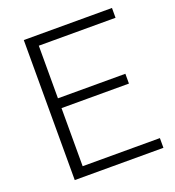

<svg xmlns="http://www.w3.org/2000/svg" viewBox="-130 -814 836 916"><g transform="rotate(-20 288.0 -355.5)"><path d="M493.7 -344.2H151.4V-49.3H543.5V0H93.3V-710.9H541V-661.1H151.4V-394H493.7Z"/></g></svg>

Font: Roboto Web
Style: Light
Weight: 300
Designer: Google
Version: Version 1.200310; 2013